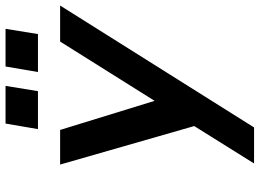

<svg xmlns="http://www.w3.org/2000/svg" viewBox="-142 -795 937 693"><g transform="rotate(-90 326.5 -448.5)"><path d="M83 0H213L653 -700H523L309 -359L204 -700H79L218 -216ZM207 -780H344L363 -897H227ZM413 -780H550L569 -897H433Z"/></g></svg>

Font: Uncut Sans Semibold
Style: Italic
Weight: 600
Italic angle: -10°
Designer: Kasper Nordkvist
Foundry: Uncut Type
Version: Version 1.111;FEAKit 1.0